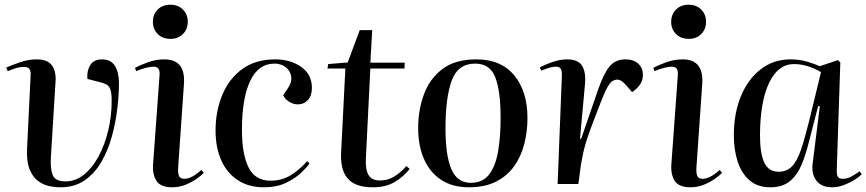

<svg xmlns="http://www.w3.org/2000/svg" viewBox="-20 -781 3678 815"><path d="M413 -529Q451 -529 468 -501Q485 -473 485 -428Q485 -379 478 -320Q471 -261 455 -202.5Q439 -144 411 -95Q383 -46 340 -16Q297 14 237 14Q213 14 187.5 8.5Q162 3 140 -14Q118 -31 105 -64Q92 -97 95 -153L110 -462Q112 -493 90.5 -496Q69 -499 42 -490L13 -479L6 -494Q28 -504 64.5 -516.5Q101 -529 135 -529Q182 -529 200 -504Q218 -479 216 -439L196 -114Q193 -66 203.5 -38.5Q214 -11 258 -11Q300 -11 335.5 -39Q371 -67 397.5 -115.5Q424 -164 439 -225.5Q454 -287 454 -354Q454 -386 448.5 -401Q443 -416 432.5 -422Q422 -428 405 -432L351 -446Q348 -480 363 -504.5Q378 -529 413 -529Z M629 -688Q629 -720 649.5 -740.5Q670 -761 703 -761Q736 -761 756.5 -740.5Q777 -720 777 -689Q777 -657 756.5 -636.5Q736 -616 704 -616Q670 -616 649.5 -636.5Q629 -657 629 -688ZM657 -458Q659 -480 653 -489Q647 -498 631 -498Q619 -498 599 -493Q579 -488 558 -479L553 -493Q573 -504 607.5 -516.5Q642 -529 678 -529Q767 -529 761 -427L736 -67Q735 -44 740.5 -33Q746 -22 763 -22Q779 -22 798 -32.5Q817 -43 835 -60L845 -47Q834 -36 814.5 -22Q795 -8 768 3Q741 14 711 14Q660 14 643 -15Q626 -44 630 -87Z M1148 -529Q1213 -529 1258.5 -497Q1304 -465 1304 -408Q1304 -375 1287 -356.5Q1270 -338 1244 -338Q1225 -338 1207.5 -349Q1190 -360 1182 -377L1201 -405Q1220 -432 1216 -456.5Q1212 -481 1192.5 -496Q1173 -511 1145 -511Q1077 -511 1042 -437.5Q1007 -364 1007 -229Q1007 -127 1035 -70.5Q1063 -14 1128 -14Q1176 -14 1213 -36.5Q1250 -59 1284 -97L1294 -87Q1282 -70 1257 -46.5Q1232 -23 1193 -4.5Q1154 14 1100 14Q1035 14 989 -16.5Q943 -47 919 -101Q895 -155 895 -227Q895 -309 923.5 -378Q952 -447 1008.5 -488Q1065 -529 1148 -529Z M1373 -509 1456 -516 1507 -653H1560L1552 -515H1698L1697 -490H1552L1533 -107Q1531 -59 1545 -37Q1559 -15 1592 -15Q1626 -15 1652.5 -31Q1679 -47 1705 -76L1719 -64Q1693 -31 1655.5 -8.5Q1618 14 1563 14Q1488 14 1456 -23Q1424 -60 1428 -135L1446 -490H1370Z M1971 14Q1900 14 1852 -18Q1804 -50 1779.5 -106.5Q1755 -163 1755 -237Q1755 -314 1779.5 -380.5Q1804 -447 1858 -488Q1912 -529 2002 -529Q2107 -529 2163 -461Q2219 -393 2219 -280Q2219 -223 2205.5 -170Q2192 -117 2162.5 -75.5Q2133 -34 2085.5 -10Q2038 14 1971 14ZM1978 -5Q2029 -5 2056 -40Q2083 -75 2094 -137Q2105 -199 2105 -280Q2105 -394 2082.5 -452.5Q2060 -511 1997 -511Q1924 -511 1897.5 -439Q1871 -367 1871 -236Q1871 -121 1896 -63Q1921 -5 1978 -5Z M2365 -459Q2366 -479 2360.5 -488.5Q2355 -498 2340 -498Q2330 -498 2315.5 -494.5Q2301 -491 2278 -481L2271 -495Q2292 -506 2324.5 -517.5Q2357 -529 2388 -529Q2434 -529 2451 -501.5Q2468 -474 2463 -422L2442 -192H2447L2520 -404Q2543 -469 2567.5 -499Q2592 -529 2635 -529Q2669 -529 2689 -511Q2709 -493 2709 -463Q2709 -439 2696 -421Q2683 -403 2663 -390L2637 -420Q2617 -443 2601 -443Q2591 -443 2581 -437.5Q2571 -432 2559.5 -412.5Q2548 -393 2532 -352Q2509 -293 2493.5 -252Q2478 -211 2469 -182Q2460 -153 2455 -129.5Q2450 -106 2446 -82L2435 0H2347Z M2829 -688Q2829 -720 2849.5 -740.5Q2870 -761 2903 -761Q2936 -761 2956.5 -740.5Q2977 -720 2977 -689Q2977 -657 2956.5 -636.5Q2936 -616 2904 -616Q2870 -616 2849.5 -636.5Q2829 -657 2829 -688ZM2857 -458Q2859 -480 2853 -489Q2847 -498 2831 -498Q2819 -498 2799 -493Q2779 -488 2758 -479L2753 -493Q2773 -504 2807.5 -516.5Q2842 -529 2878 -529Q2967 -529 2961 -427L2936 -67Q2935 -44 2940.5 -33Q2946 -22 2963 -22Q2979 -22 2998 -32.5Q3017 -43 3035 -60L3045 -47Q3034 -36 3014.5 -22Q2995 -8 2968 3Q2941 14 2911 14Q2860 14 2843 -15Q2826 -44 2830 -87Z M3532 -64Q3531 -41 3536 -31.5Q3541 -22 3558 -22Q3577 -22 3595.5 -32.5Q3614 -43 3629 -54L3638 -41Q3628 -31 3607.5 -18Q3587 -5 3562 4.5Q3537 14 3512 14Q3466 14 3444.5 -15.5Q3423 -45 3430 -91L3460 -330L3453 -331L3414 -180Q3401 -127 3383 -83Q3365 -39 3333.5 -12.5Q3302 14 3250 14Q3195 14 3161 -16Q3127 -46 3111 -96Q3095 -146 3095 -206Q3095 -299 3124.5 -371.5Q3154 -444 3208.5 -486.5Q3263 -529 3336 -529Q3374 -529 3407 -519Q3440 -509 3460 -500L3537 -526L3547 -516ZM3285 -52Q3319 -52 3341 -74Q3363 -96 3379.5 -144Q3396 -192 3415 -269L3465 -475Q3435 -492 3407 -500.5Q3379 -509 3350 -509Q3283 -509 3245 -430Q3207 -351 3206 -209Q3206 -128 3224.5 -90Q3243 -52 3285 -52Z"/></svg>

Font: Literata 72pt Medium
Style: Italic
Weight: 500
Italic angle: -2°
Designer: Latin by Veronika Burian and Jose Scaglione. Greek by Irene Vlachou. Cyrillic by Vera Evstafieva
Foundry: TypeTogether
Version: Version 3.002